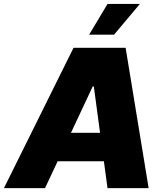

<svg xmlns="http://www.w3.org/2000/svg" viewBox="-43 -975 858 995"><path d="M-22.7 0 338.1 -727.3H608L727.3 0H514.2L495.4 -139.2H255.7L190.3 0ZM419 -795.5 514.2 -954.5H681.8L548.3 -795.5ZM475.5 -286.9 443.2 -527H437.5L324.9 -286.9Z"/></svg>

Font: Inter P Black
Style: Italic
Weight: 900
Italic angle: -9.40001°
Designer: Rasmus Andersson
Foundry: rsms
Version: Version 3.018;git-588b23468